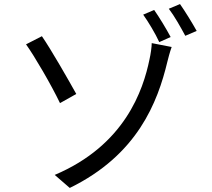

<svg xmlns="http://www.w3.org/2000/svg" viewBox="-20 -874 1040 944"><path d="M249 -14 323 50C655 -112 755 -370 803 -571C806 -584 815 -618 824 -643L726 -662C726 -644 721 -608 715 -582C684 -431 594 -160 249 -14ZM186 -696 108 -656C149 -599 232 -457 275 -367L355 -412C319 -477 231 -631 186 -696ZM738 -825 684 -802C709 -767 744 -709 763 -667L819 -692C799 -730 762 -791 738 -825ZM865 -854 810 -831C837 -796 869 -739 891 -698L947 -722C926 -760 889 -820 865 -854Z"/></svg>

Font: Noto Sans HK
Style: Regular
Weight: 400
Designer: Ryoko NISHIZUKA 西塚涼子 (kana, bopomofo & ideographs); Paul D. Hunt (Latin, Greek & Cyrillic); Sandoll Communications 산돌커뮤니
Foundry: Adobe
Version: Version 2.004;hotconv 1.0.118;makeotfexe 2.5.65603